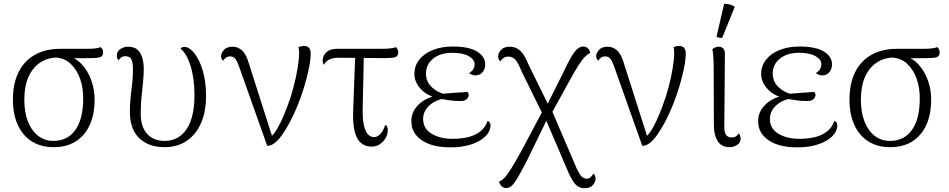

<svg xmlns="http://www.w3.org/2000/svg" viewBox="-20 -762 4997 1011"><path d="M262 13Q197 13 149 -16.5Q101 -46 74.5 -102.5Q48 -159 48 -239Q48 -321 77 -380.5Q106 -440 162 -472.5Q218 -505 299 -505H433Q463 -505 481.5 -507Q500 -509 510 -514Q514 -511 518.5 -504Q523 -497 523 -487Q523 -466 507.5 -461Q492 -456 459 -456L341 -455L284 -459Q230 -459 190 -431.5Q150 -404 129 -355Q108 -306 108 -238Q108 -169 128 -120Q148 -71 182.5 -45.5Q217 -20 261 -20Q336 -20 377 -78Q418 -136 418 -240Q419 -297 402.5 -345Q386 -393 353.5 -424.5Q321 -456 273 -459L333 -467Q378 -459 411 -423Q444 -387 461.5 -337Q479 -287 478 -235Q478 -160 452.5 -104Q427 -48 379 -17.5Q331 13 262 13Z M846 13Q790 13 748.5 -9Q707 -31 685.5 -72Q664 -113 664 -170Q664 -230 672 -287Q680 -344 680 -400Q680 -432 672 -449Q664 -466 640 -466Q627 -466 618 -459Q609 -452 604 -444Q595 -455 595 -469Q595 -491 613.5 -503.5Q632 -516 655 -516Q699 -516 718 -483.5Q737 -451 737 -401Q737 -366 733 -328Q729 -290 725 -248.5Q721 -207 721 -164Q721 -95 754.5 -57.5Q788 -20 846 -20Q921 -20 962.5 -82Q1004 -144 1004 -261Q1004 -350 983 -416Q962 -482 931 -505Q935 -515 951 -515Q976 -515 1002.5 -483Q1029 -451 1047 -392.5Q1065 -334 1065 -257Q1065 -173 1038 -112.5Q1011 -52 962 -19.5Q913 13 846 13Z M1387 6 1238 -414Q1228 -442 1218 -453.5Q1208 -465 1192 -465Q1178 -465 1169 -458Q1160 -451 1155 -442Q1151 -446 1147.5 -452Q1144 -458 1144 -467Q1144 -481 1158.5 -498.5Q1173 -516 1205 -516Q1233 -516 1255 -496Q1277 -476 1291 -426L1417 -31L1394 -35Q1408 -39 1425 -62Q1442 -85 1459 -120.5Q1476 -156 1492 -199Q1511 -248 1525 -301Q1539 -354 1547 -402Q1555 -450 1555 -483Q1555 -493 1554 -501.5Q1553 -510 1551 -513Q1556 -516 1564 -518Q1572 -520 1581 -520Q1600 -520 1608 -509Q1616 -498 1616 -484Q1616 -447 1606 -399.5Q1596 -352 1580.5 -301Q1565 -250 1545.5 -203Q1526 -156 1507 -120Q1485 -79 1464.5 -50.5Q1444 -22 1425 -8Q1406 6 1387 6Z M1937 10Q1884 10 1859.5 -37Q1835 -84 1840 -191L1851 -482H1896L1890 -204Q1888 -141 1895.5 -105.5Q1903 -70 1917 -55Q1931 -40 1949 -40Q1968 -40 1983.5 -57Q1999 -74 2008 -104Q2016 -101 2019 -94Q2022 -87 2022 -77Q2022 -56 2011 -36Q2000 -16 1981 -3Q1962 10 1937 10ZM1685 -421Q1679 -430 1679 -443Q1679 -457 1686.5 -471.5Q1694 -486 1711 -495.5Q1728 -505 1757 -505H1984Q2015 -505 2034.5 -507Q2054 -509 2065 -514Q2068 -511 2072.5 -503.5Q2077 -496 2077 -487Q2077 -466 2060.5 -461Q2044 -456 2008 -456Q1942 -456 1881.5 -457Q1821 -458 1762 -458Q1736 -458 1717 -450Q1698 -442 1685 -421Z M2353 14Q2256 14 2201 -23.5Q2146 -61 2146 -124Q2146 -170 2179 -206Q2212 -242 2275 -259L2284 -247Q2230 -256 2196 -293Q2162 -330 2162 -372Q2162 -415 2187.5 -447.5Q2213 -480 2258.5 -498.5Q2304 -517 2364 -517Q2450 -517 2492.5 -490.5Q2535 -464 2535 -423Q2535 -398 2520.5 -381.5Q2506 -365 2484 -365Q2475 -365 2465.5 -368.5Q2456 -372 2450 -377Q2467 -388 2473 -399.5Q2479 -411 2479 -424Q2479 -449 2448 -466.5Q2417 -484 2362 -484Q2299 -484 2261 -453.5Q2223 -423 2223 -375Q2223 -332 2253.5 -303Q2284 -274 2327 -265L2328 -245Q2273 -237 2240.5 -206.5Q2208 -176 2208 -136Q2208 -85 2252.5 -58Q2297 -31 2364 -31Q2404 -31 2441 -39Q2478 -47 2506.5 -68Q2535 -89 2548 -126Q2556 -122 2559.5 -116Q2563 -110 2563 -103Q2563 -71 2536.5 -44.5Q2510 -18 2462.5 -2Q2415 14 2353 14ZM2406 -230Q2374 -230 2348.5 -233.5Q2323 -237 2303 -241L2308 -268Q2344 -271 2376 -273.5Q2408 -276 2441 -278Q2448 -271 2448 -262Q2448 -250 2437.5 -240Q2427 -230 2406 -230Z M3058 229Q3026 229 3006 204Q2986 179 2965 127L2849 -144L2839 -158L2729 -381Q2718 -408 2708 -426.5Q2698 -445 2686 -454.5Q2674 -464 2657 -464Q2641 -464 2630.5 -456Q2620 -448 2614 -438Q2610 -443 2606.5 -449Q2603 -455 2603 -465Q2603 -482 2618 -499Q2633 -516 2665 -516Q2685 -516 2701.5 -507.5Q2718 -499 2732.5 -480Q2747 -461 2761 -426L2874 -196L2883 -187L3005 98Q3022 140 3036 159.5Q3050 179 3069 179Q3082 179 3090.5 170.5Q3099 162 3105 152Q3109 155 3112.5 162Q3116 169 3116 179Q3116 196 3101.5 212.5Q3087 229 3058 229ZM2646 228Q2631 228 2620.5 217.5Q2610 207 2608 194Q2622 189 2636 174.5Q2650 160 2671.5 126Q2693 92 2728 28L2847 -196L2868 -149L2755 83Q2725 141 2706.5 172.5Q2688 204 2674.5 216Q2661 228 2646 228ZM2880 -157 2854 -196 2942 -372Q2969 -430 2987.5 -461.5Q3006 -493 3021 -505Q3036 -517 3051 -517Q3066 -517 3075.5 -507.5Q3085 -498 3088 -483Q3075 -478 3060.5 -463.5Q3046 -449 3024.5 -415.5Q3003 -382 2968 -317Z M3362 6 3213 -414Q3203 -442 3193 -453.5Q3183 -465 3167 -465Q3153 -465 3144 -458Q3135 -451 3130 -442Q3126 -446 3122.5 -452Q3119 -458 3119 -467Q3119 -481 3133.5 -498.5Q3148 -516 3180 -516Q3208 -516 3230 -496Q3252 -476 3266 -426L3392 -31L3369 -35Q3383 -39 3400 -62Q3417 -85 3434 -120.5Q3451 -156 3467 -199Q3486 -248 3500 -301Q3514 -354 3522 -402Q3530 -450 3530 -483Q3530 -493 3529 -501.5Q3528 -510 3526 -513Q3531 -516 3539 -518Q3547 -520 3556 -520Q3575 -520 3583 -509Q3591 -498 3591 -484Q3591 -447 3581 -399.5Q3571 -352 3555.5 -301Q3540 -250 3520.5 -203Q3501 -156 3482 -120Q3460 -79 3439.5 -50.5Q3419 -22 3400 -8Q3381 6 3362 6Z M3822 13Q3779 13 3759 -19Q3739 -51 3739 -103L3738 -408Q3738 -442 3736 -465Q3734 -488 3731 -503Q3739 -509 3746.5 -512.5Q3754 -516 3765 -516Q3779 -516 3788.5 -506.5Q3798 -497 3797 -475L3794 -98Q3793 -66 3803 -52Q3813 -38 3833 -38Q3846 -38 3854.5 -43.5Q3863 -49 3870 -60Q3875 -54 3877.5 -46.5Q3880 -39 3880 -32Q3880 -11 3861.5 1Q3843 13 3822 13ZM3783 -563Q3777 -562 3767 -563.5Q3757 -565 3753 -569L3793 -742Q3809 -742 3824 -738Q3839 -734 3849 -726Z M4179 14Q4082 14 4027 -23.5Q3972 -61 3972 -124Q3972 -170 4005 -206Q4038 -242 4101 -259L4110 -247Q4056 -256 4022 -293Q3988 -330 3988 -372Q3988 -415 4013.5 -447.5Q4039 -480 4084.5 -498.5Q4130 -517 4190 -517Q4276 -517 4318.5 -490.5Q4361 -464 4361 -423Q4361 -398 4346.5 -381.5Q4332 -365 4310 -365Q4301 -365 4291.5 -368.5Q4282 -372 4276 -377Q4293 -388 4299 -399.5Q4305 -411 4305 -424Q4305 -449 4274 -466.5Q4243 -484 4188 -484Q4125 -484 4087 -453.5Q4049 -423 4049 -375Q4049 -332 4079.5 -303Q4110 -274 4153 -265L4154 -245Q4099 -237 4066.5 -206.5Q4034 -176 4034 -136Q4034 -85 4078.5 -58Q4123 -31 4190 -31Q4230 -31 4267 -39Q4304 -47 4332.5 -68Q4361 -89 4374 -126Q4382 -122 4385.5 -116Q4389 -110 4389 -103Q4389 -71 4362.5 -44.5Q4336 -18 4288.5 -2Q4241 14 4179 14ZM4232 -230Q4200 -230 4174.5 -233.5Q4149 -237 4129 -241L4134 -268Q4170 -271 4202 -273.5Q4234 -276 4267 -278Q4274 -271 4274 -262Q4274 -250 4263.5 -240Q4253 -230 4232 -230Z M4667 13Q4602 13 4554 -16.5Q4506 -46 4479.5 -102.5Q4453 -159 4453 -239Q4453 -321 4482 -380.5Q4511 -440 4567 -472.5Q4623 -505 4704 -505H4838Q4868 -505 4886.5 -507Q4905 -509 4915 -514Q4919 -511 4923.5 -504Q4928 -497 4928 -487Q4928 -466 4912.5 -461Q4897 -456 4864 -456L4746 -455L4689 -459Q4635 -459 4595 -431.5Q4555 -404 4534 -355Q4513 -306 4513 -238Q4513 -169 4533 -120Q4553 -71 4587.5 -45.5Q4622 -20 4666 -20Q4741 -20 4782 -78Q4823 -136 4823 -240Q4824 -297 4807.5 -345Q4791 -393 4758.5 -424.5Q4726 -456 4678 -459L4738 -467Q4783 -459 4816 -423Q4849 -387 4866.5 -337Q4884 -287 4883 -235Q4883 -160 4857.5 -104Q4832 -48 4784 -17.5Q4736 13 4667 13Z"/></svg>

Font: Arima Thin Light
Style: Regular
Weight: 300
Version: Version 1.100